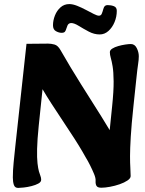

<svg xmlns="http://www.w3.org/2000/svg" viewBox="-20 -910 711 942"><path d="M69 12Q53 12 48 -3Q43 -18 43 -39Q43 -74 47 -113.5Q51 -153 55 -191L110 -695L216 -696Q231 -696 247.5 -691.5Q264 -687 277 -664Q325 -580 377.3 -497Q429.7 -414 477.3 -338.5Q525 -263 558 -201L508 -172L530 -387Q538 -464 537.5 -511Q537 -558 532.5 -584.5Q528 -611 523.5 -626Q519 -641 519 -654Q519 -664 530.8 -671.5Q542.5 -679 560.2 -684Q577.9 -689 594.9 -691.5Q612 -694 622 -694Q641 -694 651 -674Q661 -654 661 -634Q661 -617 657.5 -595Q654 -573 649 -524L635 -392Q625 -298 621.5 -238.5Q618 -179 618 -144Q618 -109 619.5 -87Q621 -65 621 -46Q621 -35 605.5 -24.5Q590 -14 567 -6Q544 2 519.5 6.5Q495 11 477 11Q459 11 453.5 2Q448 -7 449 -23Q450 -36 441.5 -56.5Q433 -77 422 -99Q411 -121 401 -137Q369 -195 324.2 -262Q279.4 -329 232.2 -402Q185 -475 145 -550L197 -552L170 -293Q163 -224 162 -179.5Q161 -135 164 -109Q167 -83 171 -69Q175 -55 178.5 -46.5Q182 -38 182 -28Q182 -17 168.2 -9.5Q154.5 -2 134.7 3Q115 8 96.5 10Q78 12 69 12ZM240 -786Q240 -810 249.5 -834Q259 -858 277 -874Q295 -890 320 -890Q337 -890 358.5 -881.5Q380 -873 401.5 -861.5Q423 -850 440 -841.5Q457 -833 465 -833Q475 -833 479 -842Q483 -851 487 -866Q490 -877 495 -881Q500 -885 508 -885Q525 -885 539 -879.5Q553 -874 553 -857Q553 -828 542 -801.5Q531 -775 512 -758Q493 -741 469 -741Q442 -741 415.5 -755Q389 -769 366.5 -783Q344 -797 329 -797Q322 -797 316.5 -792.5Q311 -788 306 -771Q303 -760 298.5 -754.5Q294 -749 282 -749Q269 -749 254.5 -757Q240 -765 240 -786Z"/></svg>

Font: Alkatra
Style: Regular
Weight: 400
Designer: Suman Bhandary
Version: Version 1.100;gftools[0.9.22]